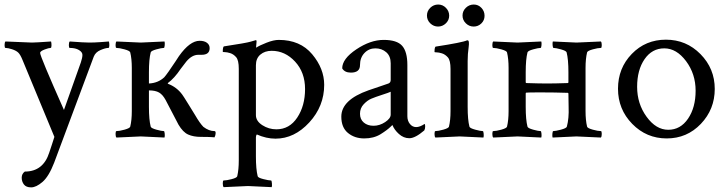

<svg xmlns="http://www.w3.org/2000/svg" viewBox="-23 -601 3195 843"><path d="M417 -416 455.1 -418.9Q457 -413.1 457 -401.9Q457 -390.6 453.1 -390.6Q440.4 -390.6 418.5 -381.3Q396.5 -372.1 388.7 -352.5L214.8 113.3Q191.4 173.8 163.6 197.8Q135.7 221.7 113.8 221.7Q91.8 221.7 82 209Q72.3 196.3 72.3 179.2Q72.3 162.1 85.9 152.3Q167 152.3 193.4 68.4L205.1 33.2Q211.9 12.7 215.8 0L76.2 -336.9Q66.4 -361.3 57.1 -370.1Q47.9 -378.9 29.8 -384.8Q11.7 -390.6 1 -390.6Q-2.9 -390.6 -2.9 -402.8Q-2.9 -415 1 -418.9Q101.6 -414.1 117.2 -414.1Q132.8 -414.1 201.2 -418.9Q203.1 -413.1 203.1 -401.9Q203.1 -390.6 199.2 -390.6Q191.4 -390.6 173.3 -383.8Q155.3 -377 153.3 -370.1V-368.2Q153.3 -353.5 257.8 -118.2L332 -327.1Q338.9 -347.7 338.9 -359.9Q338.9 -372.1 323.7 -381.3Q308.6 -390.6 283.2 -390.6Q279.3 -390.6 279.3 -402.8Q279.3 -415 283.2 -418.9Q346.7 -414.1 369.1 -414.1Q391.6 -414.1 417 -416Z M760.7 -53.7 704.1 -162.1Q691.4 -185.5 675.3 -194.8Q659.2 -204.1 630.9 -204.1V-131.8Q630.9 -75.2 638.7 -44.9Q640.6 -38.1 663.6 -31.7Q686.5 -25.4 696.3 -25.4Q699.2 -25.4 700.2 -13.7Q701.2 -2 699.2 2.9Q601.6 -2 595.2 -2Q588.9 -2 488.3 2.9Q484.4 -1 484.4 -13.2Q484.4 -25.4 488.3 -25.4Q501 -25.4 523.9 -31.7Q546.9 -38.1 548.8 -44.9Q555.7 -73.2 555.7 -113.3V-302.7Q555.7 -342.8 548.8 -371.1Q546.9 -377.9 523.9 -384.3Q501 -390.6 488.3 -390.6Q484.4 -390.6 484.4 -402.8Q484.4 -415 488.3 -418.9Q588.9 -414.1 595.2 -414.1Q601.6 -414.1 699.2 -418.9Q701.2 -414.1 700.2 -402.3Q699.2 -390.6 696.3 -390.6Q686.5 -390.6 663.6 -384.3Q640.6 -377.9 638.7 -371.1Q630.9 -340.8 630.9 -284.2V-234.4Q670.9 -236.3 698.2 -261.7Q711.9 -277.3 748 -332L762.7 -354.5Q810.5 -421.9 853.5 -421.9Q874 -421.9 885.7 -413.1Q897.5 -404.3 897.5 -389.6Q897.5 -360.4 862.3 -360.4H847.7Q819.8 -360.4 794.9 -330.6Q787.1 -321.3 770.5 -298.8Q742.2 -256.8 713.9 -236.3V-233.4Q752.9 -218.8 777.3 -185.5Q781.2 -180.7 804.7 -142.6L833 -96.7Q854.5 -59.6 870.1 -43.9Q894.5 -25.4 918.9 -25.4Q923.8 -25.4 923.8 -16.6Q923.8 -7.8 918.9 2L905.3 1Q891.6 0 858.9 0Q826.2 0 803.2 -10.3Q780.3 -20.5 760.7 -53.7Z M1169.9 -377.9Q1139.6 -377.9 1120.1 -361.3Q1100.6 -344.7 1100.6 -314.5V-95.7Q1100.6 -69.3 1128.9 -51.3Q1157.2 -33.2 1190.4 -33.2Q1248 -33.2 1282.2 -85Q1316.4 -136.7 1316.4 -210Q1316.4 -283.2 1272.5 -330.6Q1228.5 -377.9 1169.9 -377.9ZM1201.2 -425.8Q1294.9 -425.8 1347.7 -362.8Q1400.4 -299.8 1400.4 -228.5Q1400.4 -134.8 1335 -63.5Q1269.5 7.8 1186.5 7.8Q1146.5 7.8 1104.5 -10.7Q1100.6 -5.9 1100.6 2V85.9Q1100.6 141.6 1108.4 172.9Q1110.4 179.7 1133.8 185.5Q1157.2 191.4 1167 191.4Q1169.9 191.4 1170.9 204.1Q1171.9 216.8 1169.9 220.7Q1072.3 215.8 1065.9 215.8Q1059.6 215.8 959 220.7Q955.1 216.8 955.1 204.1Q955.1 191.4 959 191.4Q971.7 191.4 994.1 185.5Q1016.6 179.7 1018.6 172.9Q1025.4 143.6 1025.4 103.5V-298.8Q1025.4 -336.9 1013.7 -350.1Q1002 -363.3 987.8 -367.7Q973.6 -372.1 964.4 -372.1Q955.1 -372.1 955.1 -374Q955.1 -396.5 960.9 -397.5Q1057.6 -412.1 1077.1 -418Q1096.7 -423.8 1100.6 -424.8Q1103.5 -424.8 1103.5 -418.9L1101.6 -396.5V-391.6Q1116.2 -401.4 1147.5 -413.6Q1178.7 -425.8 1201.2 -425.8Z M1765.6 -315.4V-90.8Q1765.6 -70.3 1776.9 -56.6Q1788.1 -43 1804.2 -43Q1820.3 -43 1840.8 -56.6Q1843.8 -56.6 1843.8 -45.9Q1843.8 -35.2 1839.8 -28.3Q1799.8 5.9 1774.4 5.9Q1749 5.9 1728.5 -12.7Q1708 -31.2 1700.2 -51.8Q1699.2 -51.8 1692.9 -45.4Q1677.7 -30.3 1647.9 -11.7Q1617.7 6.8 1576.2 6.8Q1534.2 6.8 1504.9 -17.1Q1475.6 -41 1475.6 -88.9Q1475.6 -162.6 1595.2 -204.6Q1613.3 -210.9 1642.6 -220.7Q1671.9 -230.5 1682.6 -234.4Q1692.4 -238.3 1692.4 -250V-323.2Q1692.4 -354.5 1672.9 -371.6Q1653.3 -388.7 1625 -388.7Q1596.7 -388.7 1577.1 -368.2Q1557.6 -347.7 1557.6 -314.9Q1557.6 -282.2 1517.6 -282.2Q1490.2 -282.2 1479.5 -300.8Q1479.5 -342.8 1541.5 -384.3Q1603.5 -425.8 1661.6 -425.8Q1719.7 -425.8 1742.7 -399.9Q1765.6 -374 1765.6 -315.4ZM1692.4 -97.7V-198.2Q1684.6 -194.3 1654.3 -184.6Q1624 -174.8 1606.9 -167.5Q1589.8 -160.2 1573.7 -143.1Q1557.6 -126 1557.6 -101.6Q1557.6 -77.1 1574.2 -63Q1590.8 -48.8 1617.2 -48.8Q1643.6 -48.8 1668 -64.9Q1692.4 -81.1 1692.4 -97.7Z M1866.2 -566.9Q1880.9 -581.1 1900.9 -581.1Q1920.9 -581.1 1935.1 -566.4Q1949.2 -551.8 1949.2 -532.2Q1949.2 -512.7 1934.6 -498.5Q1919.9 -484.4 1900.4 -484.4Q1880.9 -484.4 1866.2 -498.5Q1851.6 -512.7 1851.6 -532.7Q1851.6 -552.7 1866.2 -566.9ZM2022.5 -566.9Q2037.1 -581.1 2057.1 -581.1Q2077.1 -581.1 2090.8 -566.4Q2104.5 -551.8 2104.5 -531.7Q2104.5 -511.7 2090.3 -498Q2076.2 -484.4 2056.6 -484.4Q2037.1 -484.4 2022.5 -498.5Q2007.8 -512.7 2007.8 -532.7Q2007.8 -552.7 2022.5 -566.9ZM2030.3 -131.8Q2030.3 -75.2 2038.1 -44.9Q2040 -38.1 2063.5 -31.7Q2086.9 -25.4 2096.7 -25.4Q2099.6 -25.4 2100.6 -13.7Q2101.6 -2 2099.6 2.9Q2002 -2 1995.1 -2Q1988.3 -2 1888.7 2.9Q1884.8 -1 1884.8 -13.2Q1884.8 -25.4 1888.7 -25.4Q1900.4 -25.4 1923.3 -31.7Q1946.3 -38.1 1948.2 -44.9Q1955.1 -73.2 1955.1 -113.3V-297.9Q1955.1 -335.9 1943.4 -349.1Q1931.6 -362.3 1917.5 -366.7Q1903.3 -371.1 1894 -371.1Q1884.8 -371.1 1884.8 -373Q1884.8 -395.5 1890.6 -396.5Q2008.3 -414.6 2027.3 -423.8H2030.3Q2038.6 -423.8 2034.7 -394Q2030.3 -364.3 2030.3 -333Z M2285.2 -190.4V-131.8Q2285.2 -75.2 2293 -44.9Q2294.9 -38.1 2317.9 -31.7Q2340.8 -25.4 2350.6 -25.4Q2353.5 -25.4 2354.5 -13.7Q2355.5 -2 2353.5 2.9Q2255.9 -2 2249.5 -2Q2243.2 -2 2142.6 2.9Q2138.7 -1 2138.7 -13.2Q2138.7 -25.4 2142.6 -25.4Q2155.3 -25.4 2178.2 -31.7Q2201.2 -38.1 2203.1 -44.9Q2210 -73.2 2210 -113.3V-302.7Q2210 -342.8 2203.1 -371.1Q2201.2 -377.9 2178.2 -384.3Q2155.3 -390.6 2142.6 -390.6Q2138.7 -390.6 2138.7 -402.8Q2138.7 -415 2142.6 -418.9Q2243.2 -414.1 2249.5 -414.1Q2255.9 -414.1 2353.5 -418.9Q2355.5 -414.1 2354.5 -402.3Q2353.5 -390.6 2350.6 -390.6Q2340.8 -390.6 2317.9 -384.3Q2294.9 -377.9 2293 -371.1Q2285.2 -340.8 2285.2 -284.2V-240.2Q2285.2 -236.3 2288.1 -236.3Q2344.7 -234.4 2378.9 -234.4Q2413.1 -234.4 2469.7 -236.3Q2472.7 -236.3 2472.7 -240.2V-284.2Q2472.7 -340.8 2464.8 -371.1Q2462.9 -377.9 2439.9 -384.3Q2417 -390.6 2407.2 -390.6Q2404.3 -390.6 2403.3 -402.3Q2402.3 -414.1 2404.3 -418.9Q2502 -414.1 2508.3 -414.1Q2514.6 -414.1 2615.2 -418.9Q2619.1 -415 2619.1 -402.8Q2619.1 -390.6 2615.2 -390.6Q2602.5 -390.6 2579.6 -384.3Q2556.6 -377.9 2554.7 -371.1Q2547.9 -342.8 2547.9 -302.7V-113.3Q2547.9 -73.2 2554.7 -44.9Q2556.6 -38.1 2579.6 -31.7Q2602.5 -25.4 2615.2 -25.4Q2619.1 -25.4 2619.1 -13.2Q2619.1 -1 2615.2 2.9Q2514.6 -2 2507.8 -2Q2501 -2 2403.3 2.9Q2401.4 -2 2402.3 -13.7Q2403.3 -25.4 2406.2 -25.4Q2416 -25.4 2439.9 -31.7Q2463.9 -38.1 2465.8 -44.9Q2475.6 -81.1 2473.6 -131.8L2472.7 -189.5Q2472.7 -193.4 2469.7 -193.4Q2413.1 -195.3 2353.5 -195.3Q2293.9 -195.3 2288.1 -194.3Q2285.2 -194.3 2285.2 -190.4Z M2751 -364.3Q2811.5 -426.8 2900.9 -426.8Q2990.2 -426.8 3052.7 -363.3Q3115.2 -299.8 3115.2 -210.4Q3115.2 -121.1 3054.2 -57.1Q2993.2 6.8 2904.3 6.8Q2815.4 6.8 2752.9 -57.1Q2690.4 -121.1 2690.4 -211.4Q2690.4 -301.8 2751 -364.3ZM2989.3 -332.5Q2947.3 -388.7 2893.6 -388.7Q2839.8 -388.7 2807.1 -341.3Q2774.4 -293.9 2774.4 -219.7Q2774.4 -145.5 2815.9 -88.4Q2857.4 -31.2 2911.1 -31.2Q2964.8 -31.2 2998 -80.1Q3031.2 -128.9 3031.2 -202.6Q3031.2 -276.4 2989.3 -332.5Z"/></svg>

Font: CrimsonText-Roman
Style: Roman
Weight: 400
Version: Version 0.13